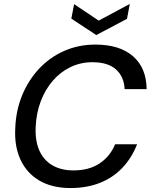

<svg xmlns="http://www.w3.org/2000/svg" viewBox="-20 -937 762 969"><path d="M336 12Q243 12 179 -25.5Q115 -63 83.5 -131Q52 -199 57 -289Q60 -379 92 -456.5Q124 -534 178.5 -591.5Q233 -649 305 -680.5Q377 -712 461 -712Q584 -712 651.5 -653Q719 -594 720 -487H609Q606 -550 565.5 -586.5Q525 -623 446 -623Q387 -623 336 -598.5Q285 -574 246.5 -529.5Q208 -485 185.5 -425.5Q163 -366 160 -295Q157 -226 178.5 -177.5Q200 -129 244 -103Q288 -77 351 -77Q430 -77 483 -112.5Q536 -148 561 -209H672Q645 -140 597.5 -90Q550 -40 484 -14Q418 12 336 12ZM635 -917 621 -842 466 -760 340 -843 354 -916 478 -833Z"/></svg>

Font: DM Sans 28pt Medium
Style: Italic
Weight: 500
Italic angle: -10°
Version: Version 4.004;gftools[0.9.30]